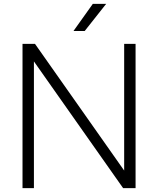

<svg xmlns="http://www.w3.org/2000/svg" viewBox="-20 -965 811 985"><path d="M95.5 0V-740H159.5L635 -64.5H617V-740H675.5V0H611.5L136 -675.5H154V0ZM357 -806 456 -945H524.5L414.5 -806Z"/></svg>

Font: Encode Sans SemiExpanded Light
Style: Regular
Weight: 300
Width: 6
Designer: Multiple Designers
Foundry: Impallari Type
Version: Version 3.002